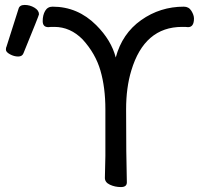

<svg xmlns="http://www.w3.org/2000/svg" viewBox="-20 -743 806 778"><path d="M494 -4Q494 15 470 15Q446 15 425.5 5.5Q405 -4 405 -22L407 -111V-300Q407 -388 387 -457Q367 -526 315 -583Q265 -634 200 -634Q182 -634 176 -633Q153 -633 153 -657.5Q153 -682 163 -699Q173 -716 193 -716Q295 -716 370 -641Q431 -580 449 -510Q475 -607 552 -661.5Q629 -716 725 -716Q745 -716 755.5 -699Q766 -682 766 -668Q766 -633 742 -633Q736 -634 718 -634Q565 -634 512 -457Q491 -388 491 -300Q491 -110 494 -4ZM75 -527Q70 -514 53.5 -514Q37 -514 20.5 -523Q4 -532 4 -541.5Q4 -551 6 -553L55 -707Q59 -723 80 -723Q101 -723 119.5 -712Q138 -701 138 -685Q138 -681 75 -527Z"/></svg>

Font: LXGW WenKai TC
Style: Bold
Weight: 700
Designer: LXGW / Fontworks Inc.
Foundry: LXGW / Fontworks Inc.
Version: Version 1.330;April 28, 2024